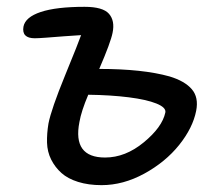

<svg xmlns="http://www.w3.org/2000/svg" viewBox="-20 -539 643 563"><path d="M277.8 3.9Q239.3 3.9 209 -5.6Q178.7 -15.1 160.2 -31.7Q141.6 -48.3 130.1 -71Q118.7 -93.8 117.9 -120.6Q117.2 -147.5 122.1 -176.8Q130.4 -219.2 170.9 -318.1Q211.4 -417 217.8 -436Q198.2 -435.1 167.7 -432.6Q137.2 -430.2 114.7 -428.5Q92.3 -426.8 82 -426.8Q43 -426.8 48.8 -460.9Q54.2 -488.8 99.6 -503.9Q145 -519 228 -519Q281.7 -519 299.6 -498.5Q317.4 -478 310.1 -442.9Q304.7 -415 271 -336.9Q398.4 -336.9 477.1 -314.9Q522 -301.3 542.5 -277.3Q563 -253.4 555.2 -213.9Q545.4 -164.1 505.4 -114Q465.3 -64 403.3 -30Q341.3 3.9 277.8 3.9ZM212.9 -181.2Q192.4 -77.1 288.1 -77.1Q347.7 -77.1 401.6 -121.6Q455.6 -166 464.8 -209Q467.8 -223.6 438.7 -235.4Q409.7 -247.1 357.4 -253.7Q305.2 -260.3 238.8 -261.2Q218.3 -212.9 212.9 -181.2Z"/></svg>

Font: Shantell Sans Irregular
Style: Italic
Weight: 400
Italic angle: -11.31°
Designer: Stephen Nixon, Anya Danilova, Shantell Martin
Foundry: Arrow Type
Version: Version 1.006;[9816181b4]